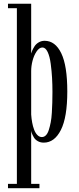

<svg xmlns="http://www.w3.org/2000/svg" viewBox="-20 -740 418 1010"><path d="M22 250V227.1H68.8V-696.8H22V-720.2H144V-458.5Q145.5 -464.8 149.7 -474.4Q153.8 -483.9 161.6 -496.3Q169.4 -508.8 183.6 -517.1Q197.8 -525.4 214.8 -525.4Q270.5 -525.4 302.2 -460Q334 -394.5 334 -258.8Q334 -123 300.3 -56.4Q266.6 10.3 210 10.3Q192.4 10.3 178.7 2.4Q165 -5.4 158.2 -17.1Q151.4 -28.8 147.9 -37.8Q144.5 -46.9 144 -52.7V227.1H187.5V250ZM200.2 -19Q212.4 -19 221.7 -28.6Q231 -38.1 236.8 -56.6Q242.7 -75.2 246.8 -96.4Q251 -117.7 252.7 -146.7Q254.4 -175.8 255.1 -200.4Q255.9 -225.1 255.9 -256.3Q255.9 -294.9 253.9 -330.1Q252 -365.2 246.8 -404.3Q241.7 -443.4 230.5 -466.8Q219.2 -490.2 203.1 -490.2Q186.5 -490.2 172.4 -469.2Q158.2 -448.2 151.1 -420.2Q144 -392.1 144 -366.2V-137.7Q145.5 -115.7 149.2 -95.7Q152.8 -75.7 159.4 -58.1Q166 -40.5 176.5 -29.8Q187 -19 200.2 -19Z"/></svg>

Font: Imbue
Style: Regular
Weight: 400
Designer: Tyler Finck
Foundry: Etcetera Type Company
Version: Version 0.910